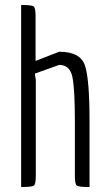

<svg xmlns="http://www.w3.org/2000/svg" viewBox="-20 -752 435 772"><path d="M281 -46V-267Q281 -395 271 -443Q261 -491 218 -491L120 -456L124 -431V-46Q124 -12 116.5 -6Q109 0 65 0V-732Q108 -732 115.5 -726Q123 -720 123 -686V-507L218 -544Q303 -544 321.5 -489Q340 -434 340 -266V0Q296 0 288.5 -6Q281 -12 281 -46Z"/></svg>

Font: Economica
Style: Regular
Weight: 400
Designer: Vicente Lamonaca
Foundry: Vicente Lamonaca
Version: Version 1.101